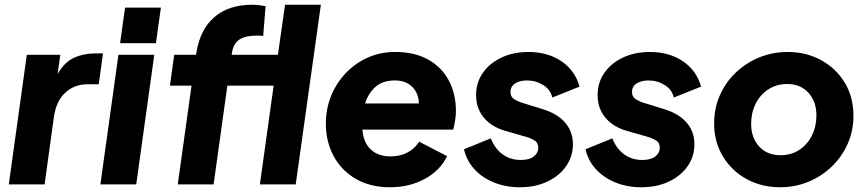

<svg xmlns="http://www.w3.org/2000/svg" viewBox="-20 -777 3650 809"><path d="M17 0 93 -546H234L223 -465Q251 -515 291.5 -533.5Q332 -552 382 -552H414L396 -422H349Q294 -422 255.5 -387Q217 -352 207 -284L168 0Z M486 -595 507 -745H658L637 -595ZM403 0 479 -546H630L554 0Z M729 0 787 -416H696L714 -546H806L808 -558Q824 -654 884 -705.5Q944 -757 1043 -757Q1059 -757 1074 -755Q1089 -753 1099 -751L1089 -625Q1079 -627 1072 -627Q1065 -627 1060 -627Q1015 -627 989 -610.5Q963 -594 957 -553L956 -546H1151L1181 -757H1332L1226 0H1075L1133 -416H938L880 0Z M1623 12Q1540 12 1479 -23.5Q1418 -59 1385.5 -120Q1353 -181 1353 -255Q1353 -318 1375 -372.5Q1397 -427 1437 -469Q1477 -511 1530 -534.5Q1583 -558 1645 -558Q1728 -558 1785 -525.5Q1842 -493 1871.5 -437Q1901 -381 1901 -310Q1901 -291 1898 -272Q1895 -253 1890 -231H1507Q1511 -177 1542 -147.5Q1573 -118 1626 -118Q1667 -118 1698 -135Q1729 -152 1746 -180L1864 -119Q1835 -59 1770.5 -23.5Q1706 12 1623 12ZM1644 -438Q1592 -438 1562 -411Q1532 -384 1518 -341H1745Q1744 -384 1717 -411Q1690 -438 1644 -438Z M2170 12Q2111 12 2061.5 -8Q2012 -28 1979 -64Q1946 -100 1935 -148L2048 -194Q2065 -151 2097.5 -127Q2130 -103 2174 -103Q2211 -103 2229.5 -118Q2248 -133 2248 -154Q2248 -176 2232 -185.5Q2216 -195 2202 -199L2111 -225Q2051 -242 2018.5 -281.5Q1986 -321 1986 -376Q1986 -429 2014.5 -470Q2043 -511 2093 -534.5Q2143 -558 2206 -558Q2288 -558 2345.5 -519Q2403 -480 2422 -412L2307 -366Q2300 -399 2269 -418.5Q2238 -438 2201 -438Q2170 -438 2150.5 -425.5Q2131 -413 2131 -390Q2131 -368 2148 -358Q2165 -348 2183 -343L2267 -317Q2329 -298 2361.5 -260Q2394 -222 2394 -169Q2394 -118 2365.5 -77Q2337 -36 2286.5 -12Q2236 12 2170 12Z M2682 12Q2623 12 2573.5 -8Q2524 -28 2491 -64Q2458 -100 2447 -148L2560 -194Q2577 -151 2609.5 -127Q2642 -103 2686 -103Q2723 -103 2741.5 -118Q2760 -133 2760 -154Q2760 -176 2744 -185.5Q2728 -195 2714 -199L2623 -225Q2563 -242 2530.5 -281.5Q2498 -321 2498 -376Q2498 -429 2526.5 -470Q2555 -511 2605 -534.5Q2655 -558 2718 -558Q2800 -558 2857.5 -519Q2915 -480 2934 -412L2819 -366Q2812 -399 2781 -418.5Q2750 -438 2713 -438Q2682 -438 2662.5 -425.5Q2643 -413 2643 -390Q2643 -368 2660 -358Q2677 -348 2695 -343L2779 -317Q2841 -298 2873.5 -260Q2906 -222 2906 -169Q2906 -118 2877.5 -77Q2849 -36 2798.5 -12Q2748 12 2682 12Z M3267 12Q3189 12 3126 -22.5Q3063 -57 3026 -118Q2989 -179 2989 -257Q2989 -320 3013 -375Q3037 -430 3080 -471Q3123 -512 3179 -535Q3235 -558 3299 -558Q3377 -558 3440 -523.5Q3503 -489 3539.5 -428.5Q3576 -368 3576 -289Q3576 -226 3552 -171.5Q3528 -117 3485 -75.5Q3442 -34 3386 -11Q3330 12 3267 12ZM3269 -123Q3314 -123 3348 -145.5Q3382 -168 3401 -206Q3420 -244 3420 -291Q3420 -349 3386.5 -386Q3353 -423 3297 -423Q3252 -423 3217.5 -400.5Q3183 -378 3164 -340Q3145 -302 3145 -255Q3145 -197 3178.5 -160Q3212 -123 3269 -123Z"/></svg>

Font: Plus Jakarta Sans ExtraBold
Style: Italic
Weight: 800
Italic angle: -8°
Designer: Gumpita Rahayu
Foundry: Tokotype
Version: Version 2.071; ttfautohint (v1.8.4.7-5d5b);gftools[0.9.29]